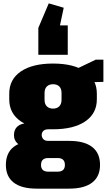

<svg xmlns="http://www.w3.org/2000/svg" viewBox="-20 -930 640 1142"><path d="M295 -161Q173 -161 104 -208Q35 -255 35 -339V-373Q35 -458 104 -505Q173 -552 295 -552Q418 -552 487 -505Q556 -458 556 -373V-339Q556 -255 487 -208Q418 -161 295 -161ZM198 192Q108 192 61.5 156Q15 120 15 51Q15 -20 61 -56Q107 -92 197 -92H392Q481 -92 528 -56Q575 -20 575 51Q575 120 528 156Q481 192 392 192ZM323 91Q366 91 366 51Q366 10 323 10H267Q224 10 224 51Q224 91 267 91ZM145 -56Q108 -56 85.5 -75.5Q63 -95 63 -126Q63 -160 84.5 -178.5Q106 -197 146 -197H295V-161H267Q248 -161 238 -151.5Q228 -142 228 -126Q229 -111 238.5 -101.5Q248 -92 267 -92H295V-56ZM295 -284Q319 -284 332.5 -297.5Q346 -311 346 -336V-377Q346 -402 333 -415.5Q320 -429 295 -429Q272 -429 258.5 -415.5Q245 -402 245 -377V-336Q245 -311 258.5 -297.5Q272 -284 295 -284ZM399 -503 549 -575H595V-443L399 -438ZM208 -604V-764L270 -910L359 -884L312 -663L218 -779H383V-604Z"/></svg>

Font: Pathway Extreme Condensed Black
Style: Regular
Weight: 900
Width: 3
Version: Version 1.001;gftools[0.9.26]